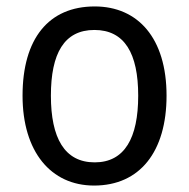

<svg xmlns="http://www.w3.org/2000/svg" viewBox="-20 -566 586 596"><path d="M497 -269C497 -448 408 -546 274 -546C131 -546 50 -446 50 -269C50 -95 138 10 272 10C414 10 497 -95 497 -269ZM138 -269C138 -400 179 -473 273 -473C367 -473 409 -400 409 -269C409 -138 367 -62 274 -62C180 -62 138 -138 138 -269Z"/></svg>

Font: Noto Sans Armenian SemiCondensed
Style: Regular
Weight: 400
Width: 4
Designer: Monotype Design Team
Foundry: Monotype Imaging Inc.
Version: Version 2.008